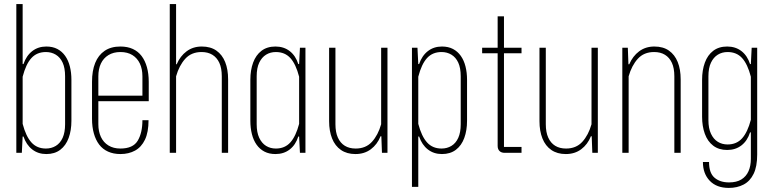

<svg xmlns="http://www.w3.org/2000/svg" viewBox="-20 -749 3791 941"><path d="M207 6Q167 6 138 -16.5Q109 -39 95 -80H91L87 0H60V-729H91V-435H95Q109 -476 138 -498.5Q167 -521 207 -521Q238 -521 261 -509Q284 -497 299.5 -475Q315 -453 322.5 -423Q330 -393 330 -358V-157Q330 -110 316.5 -73Q303 -36 275.5 -15Q248 6 207 6ZM205 -21Q232 -21 253.5 -34Q275 -47 287 -73.5Q299 -100 299 -140V-375Q299 -416 287 -442Q275 -468 253.5 -481Q232 -494 205 -494Q161 -494 134 -464.5Q107 -435 91 -373V-142Q107 -81 134 -51Q161 -21 205 -21Z M570 6Q536 6 509.5 -6Q483 -18 466 -40.5Q449 -63 440 -95Q431 -127 431 -167V-348Q431 -402 446.5 -440.5Q462 -479 493 -500Q524 -521 570 -521Q605 -521 631 -509Q657 -497 674 -474.5Q691 -452 700 -420Q709 -388 709 -348V-253H455V-280H692L678 -266V-375Q678 -411 665.5 -437.5Q653 -464 629 -479Q605 -494 570 -494Q536 -494 511.5 -479Q487 -464 474.5 -437.5Q462 -411 462 -375V-140Q462 -105 474.5 -78Q487 -51 511.5 -36Q536 -21 570 -21Q632 -21 655 -59.5Q678 -98 678 -160H708Q708 -101 690.5 -64.5Q673 -28 642 -11Q611 6 570 6Z M812 0V-729H843V-434H846Q863 -474 894.5 -497.5Q926 -521 969 -521Q1012 -521 1040.5 -501Q1069 -481 1083.5 -445Q1098 -409 1098 -360V0H1067V-375Q1067 -415 1055 -441Q1043 -467 1021 -480.5Q999 -494 968 -494Q918 -494 888 -461Q858 -428 843 -375V0Z M1330 6Q1299 6 1276 -6Q1253 -18 1237.5 -40Q1222 -62 1214.5 -92Q1207 -122 1207 -157V-358Q1207 -405 1220.5 -442Q1234 -479 1261.5 -500Q1289 -521 1330 -521Q1371 -521 1400 -498.5Q1429 -476 1442 -435H1446L1450 -515H1477V0H1450L1446 -80H1442Q1429 -39 1400 -16.5Q1371 6 1330 6ZM1332 -21Q1376 -21 1403 -51Q1430 -81 1446 -142V-373Q1430 -435 1403 -464.5Q1376 -494 1332 -494Q1305 -494 1284 -481Q1263 -468 1250.5 -442Q1238 -416 1238 -375V-140Q1238 -100 1250.5 -73.5Q1263 -47 1284 -34Q1305 -21 1332 -21Z M1879 -515V0H1852L1849 -81H1845Q1829 -41 1797.5 -17.5Q1766 6 1722 6Q1680 6 1651 -14Q1622 -34 1607.5 -70.5Q1593 -107 1593 -155V-515H1624V-140Q1624 -101 1636 -74.5Q1648 -48 1670 -34.5Q1692 -21 1723 -21Q1773 -21 1803 -54Q1833 -87 1848 -140V-515Z M1999 167V-515H2026L2030 -435H2034Q2048 -476 2077 -498.5Q2106 -521 2146 -521Q2177 -521 2200 -509Q2223 -497 2238.5 -475Q2254 -453 2261.5 -423Q2269 -393 2269 -358V-157Q2269 -110 2255.5 -73Q2242 -36 2214.5 -15Q2187 6 2146 6Q2106 6 2077 -16.5Q2048 -39 2034 -80H2030V167ZM2144 -21Q2171 -21 2192.5 -34Q2214 -47 2226 -73.5Q2238 -100 2238 -140V-375Q2238 -416 2226 -442Q2214 -468 2192.5 -481Q2171 -494 2144 -494Q2100 -494 2073 -464.5Q2046 -435 2030 -373V-142Q2046 -81 2073 -51Q2100 -21 2144 -21Z M2453 0Q2437 0 2428 -9Q2419 -18 2419 -34V-669H2450V-29H2536V0ZM2343 -488V-515H2536V-488Z M2910 -515V0H2883L2880 -81H2876Q2860 -41 2828.5 -17.5Q2797 6 2753 6Q2711 6 2682 -14Q2653 -34 2638.5 -70.5Q2624 -107 2624 -155V-515H2655V-140Q2655 -101 2667 -74.5Q2679 -48 2701 -34.5Q2723 -21 2754 -21Q2804 -21 2834 -54Q2864 -87 2879 -140V-515Z M3030 0V-515H3057L3060 -434H3064Q3081 -474 3112.5 -497.5Q3144 -521 3187 -521Q3230 -521 3258.5 -501Q3287 -481 3301.5 -445Q3316 -409 3316 -360V0H3285V-375Q3285 -415 3273 -441Q3261 -467 3239 -480.5Q3217 -494 3186 -494Q3136 -494 3106 -461Q3076 -428 3061 -375V0Z M3552 172Q3492 172 3458.5 137Q3425 102 3425 45H3455Q3455 99 3482 122Q3509 145 3553 145Q3590 145 3613.5 130.5Q3637 116 3648.5 90Q3660 64 3660 29V-100H3656Q3643 -59 3614 -36.5Q3585 -14 3544 -14Q3503 -14 3475.5 -35Q3448 -56 3434.5 -93Q3421 -130 3421 -177V-358Q3421 -405 3434.5 -442Q3448 -479 3475.5 -500Q3503 -521 3544 -521Q3585 -521 3614 -498.5Q3643 -476 3656 -435H3660L3664 -515H3691V9Q3691 67 3673.5 103Q3656 139 3624.5 155.5Q3593 172 3552 172ZM3546 -41Q3590 -41 3617 -71Q3644 -101 3660 -162V-373Q3644 -435 3617 -464.5Q3590 -494 3546 -494Q3519 -494 3498 -481Q3477 -468 3464.5 -442Q3452 -416 3452 -375V-160Q3452 -120 3464.5 -93.5Q3477 -67 3498 -54Q3519 -41 3546 -41Z"/></svg>

Font: Hubot Sans Condensed ExtraLight
Style: Regular
Weight: 200
Width: 3
Designer: Deni Anggara
Foundry: GitHub, Inc., Subsidiary of Microsoft Corporation
Version: Version 2.000